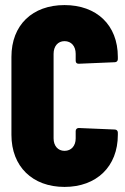

<svg xmlns="http://www.w3.org/2000/svg" viewBox="-20 -728 494 756"><path d="M234 8C360 8 444 -72 444 -197V-206C444 -213 439 -218 432 -218L290 -224C283 -224 278 -219 278 -212V-183C278 -154 261 -134 234 -134C208 -134 191 -154 191 -183V-516C191 -546 208 -566 234 -566C261 -566 278 -546 278 -516V-489C278 -481 282 -477 290 -477L432 -483C439 -483 444 -488 444 -495V-504C444 -630 360 -708 234 -708C108 -708 25 -630 25 -504V-197C25 -72 108 8 234 8Z"/></svg>

Font: Barlow Condensed ExtraBold
Style: Regular
Weight: 800
Width: 3
Designer: Jeremy Tribby
Foundry: Tribby Type
Version: Version 1.422;hotconv 1.0.109;makeotfexe 2.5.65596